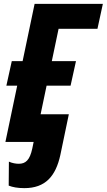

<svg xmlns="http://www.w3.org/2000/svg" viewBox="-20 -734 552 993"><path d="M106 239C215 239 268 177 292 68L336 -143H190L221 -291H345L373 -418H248L283 -585H484L512 -714H159L97 -418H41L13 -291H69L8 0H154L147 34C134 95 112 113 77 113C63 113 43 110 26 102L25 226C45 234 71 239 106 239Z"/></svg>

Font: Noto Sans Display SemiCondensed Extra
Style: Italic
Weight: 800
Width: 4
Italic angle: -12°
Designer: Monotype Design Team
Foundry: Monotype Imaging Inc.
Version: Version 1.900